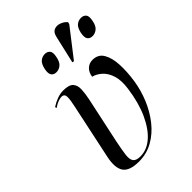

<svg xmlns="http://www.w3.org/2000/svg" viewBox="-236 -903 1014 1014"><g transform="rotate(-45 270.5 -396.5)"><path d="M187 10Q116 10 93.5 -23.5Q71 -57 86 -127L151 -433Q161 -477 160.5 -499.5Q160 -522 138 -522Q129 -522 114 -517Q99 -512 79 -498L76 -507Q99 -522 122.5 -530.5Q146 -539 168 -539Q211 -539 226.5 -522Q242 -505 241 -475.5Q240 -446 232 -408L177 -151Q166 -98 162 -65.5Q158 -33 169 -18.5Q180 -4 211 -4Q259 -4 300.5 -39.5Q342 -75 373 -142Q404 -209 417 -303Q425 -359 413 -396.5Q401 -434 377.5 -455Q354 -476 328 -482Q332 -511 349.5 -527.5Q367 -544 392 -544Q434 -544 453.5 -510.5Q473 -477 475.5 -424Q478 -371 469 -310Q460 -250 436.5 -193Q413 -136 376.5 -90Q340 -44 292 -17Q244 10 187 10ZM318 -608 308 -610 344 -766Q350 -792 367.5 -799.5Q385 -807 406 -800Q427 -793 442 -776L439 -764ZM212 -632Q193 -632 183.5 -644.5Q174 -657 180 -688Q187 -720 202 -732Q217 -744 236 -744Q254 -744 264.5 -732Q275 -720 268 -688Q262 -657 246 -644.5Q230 -632 212 -632ZM482 -632Q463 -632 453.5 -644.5Q444 -657 450 -688Q457 -720 472 -732Q487 -744 506 -744Q524 -744 534.5 -732Q545 -720 538 -688Q532 -657 516 -644.5Q500 -632 482 -632Z"/></g></svg>

Font: Noto Serif Display ExtraCondensed
Style: Italic
Weight: 400
Width: 2
Italic angle: -12°
Designer: Monotype Design Team
Foundry: Monotype Imaging Inc.
Version: Version 2.009